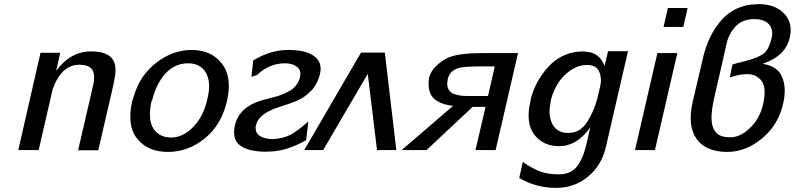

<svg xmlns="http://www.w3.org/2000/svg" viewBox="-20 -730 3866 934"><path d="M69 0 177 -473H273L253 -385Q322 -480 424 -480Q538 -480 542 -396Q542 -379 540 -363.5Q538 -348 532.5 -322.5Q527 -297 525 -288Q498 -174 458 1H360L433 -315Q435 -323 437 -337Q440 -366 433 -383Q420 -415 366 -415Q278 -415 236 -295L168 0Z M623 -237Q627 -252 632 -265Q661 -364 741 -425.5Q821 -487 912 -487Q1008 -487 1059.5 -420.5Q1111 -354 1084 -238Q1057 -122 976 -56.5Q895 9 797 9Q700 9 648 -54.5Q596 -118 623 -237ZM721 -245 717 -238Q707 -191 710 -158Q714 -111 742 -86Q770 -61 812 -61Q871 -61 921.5 -114Q972 -167 990 -254Q1008 -331 981.5 -376.5Q955 -422 895 -422Q831 -422 786 -373.5Q741 -325 721 -245Z M1480 -139 1469 -48Q1377 4 1297 7Q1287 8 1266 8Q1182 6 1145 -24.5Q1108 -55 1123 -121Q1143 -208 1250 -241Q1256 -243 1285.5 -250.5Q1315 -258 1329 -262Q1343 -266 1368.5 -277.5Q1394 -289 1407 -300.5Q1420 -312 1430.5 -331Q1441 -350 1441 -373Q1441 -395 1420 -408.5Q1399 -422 1366 -422Q1290 -422 1230 -365L1203 -356L1212 -436Q1295 -487 1383 -487Q1468 -487 1508.5 -457Q1549 -427 1537 -372Q1525 -319 1491 -285.5Q1457 -252 1416.5 -236.5Q1376 -221 1335.5 -208.5Q1295 -196 1264 -174.5Q1233 -153 1225 -119Q1222 -111 1224 -103Q1224 -81 1246 -67.5Q1268 -54 1307 -53Q1359 -56 1394 -75Q1429 -94 1480 -139Z M1908 0H1814L1769 -371L1552 0H1460L1736 -474H1852Z M1934 0 2184 -215Q2088 -226 2070 -284Q2064 -308 2065 -328Q2065 -370 2096 -403Q2127 -436 2170 -454V-453Q2220 -472 2336 -472H2500L2391 0H2293L2342 -210H2279L2055 0ZM2158 -345Q2157 -341 2157 -336Q2153 -315 2159.5 -300.5Q2166 -286 2176.5 -279Q2187 -272 2205 -268Q2223 -264 2234.5 -263.5Q2246 -263 2263 -263H2354L2387 -407H2323Q2235 -407 2210 -399Q2168 -386 2158 -345Z M2560 -237Q2561 -239 2561.5 -243Q2562 -247 2562 -249Q2585 -336 2646 -403.5Q2707 -471 2796 -479Q2818 -481 2834 -478Q2896 -474 2921 -409L2938 -481H3035L2928 -18Q2908 73 2841.5 128.5Q2775 184 2685 184Q2588 184 2506 136L2523 58Q2570 90 2607 104Q2644 118 2699 118Q2732 118 2756 105.5Q2780 93 2795.5 67.5Q2811 42 2820 16Q2829 -10 2838 -51L2851 -110Q2787 -19 2700 -19Q2621 -19 2578.5 -76Q2536 -133 2560 -237ZM2658 -236V-227Q2646 -174 2664.5 -132Q2683 -90 2730 -84Q2743 -83 2756 -84Q2805 -88 2836.5 -137Q2868 -186 2885 -248L2900 -312Q2908 -345 2897 -376Q2884 -414 2836 -414Q2778 -414 2727.5 -365Q2677 -316 2658 -236Z M3208 -599 3229 -691H3325L3304 -599ZM3069 0 3178 -472H3275L3166 0Z M3350 -236 3398 -441Q3424 -559 3490 -632.5Q3556 -706 3655 -709H3654Q3659 -710 3670 -710Q3751 -710 3794.5 -664Q3838 -618 3822 -548Q3802 -458 3693 -421V-419Q3761 -408 3783.5 -358Q3806 -308 3792 -237Q3771 -128 3690.5 -59.5Q3610 9 3518 9Q3413 9 3368 -55Q3323 -119 3350 -236ZM3530 -353 3543 -416Q3558 -422 3603 -432Q3675 -451 3698 -472Q3721 -493 3733 -542Q3743 -581 3724 -608Q3701 -637 3649 -637Q3592 -637 3559.5 -602.5Q3527 -568 3515 -521L3495 -431L3453 -248Q3447 -221 3444 -197Q3429 -87 3493 -67Q3517 -60 3547 -63Q3593 -70 3635 -114Q3677 -158 3692 -222Q3708 -293 3690 -328Q3669 -365 3624 -369Q3607 -370 3582 -367Q3550 -361 3530 -353Z"/></svg>

Font: Coval
Style: Italic
Weight: 400
Foundry: Context Ltd
Version: Version 001.000